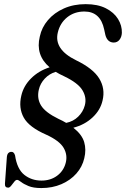

<svg xmlns="http://www.w3.org/2000/svg" viewBox="-20 -734 623 950"><path d="M184.5 196.5Q145 196.5 121 186.5Q97 176.5 84 166.2Q71 156 64.5 156Q57.5 156 50.2 165.8Q43 175.5 35.2 185Q27.5 194.5 20.5 194.5Q3 194.5 4.5 174.5L14 42Q16 20.5 32.5 17.5Q49 15 54.5 35Q64.5 102.5 100.2 131Q136 159.5 185.5 159.5Q230 159.5 262.2 135.8Q294.5 112 305 72.5Q315.5 33 295 -2.2Q274.5 -37.5 209 -67.5Q124 -104.5 97.5 -152.2Q71 -200 85.5 -261Q96.5 -309 133.8 -346.2Q171 -383.5 225.5 -401Q154.5 -461.5 177 -553.5Q186.5 -598.5 217.5 -634.8Q248.5 -671 296.2 -692.2Q344 -713.5 404 -713.5Q463.5 -713.5 503.8 -693Q544 -672.5 564 -640Q584 -607.5 583 -571.5Q582 -551 571.2 -537.2Q560.5 -523.5 542.5 -523.5Q511.5 -524 501.5 -560.5L495.5 -588Q477 -677 397.5 -677Q348 -677 312.5 -648.5Q277 -620 266 -573Q246 -490 356 -436Q441 -395 471.2 -345.2Q501.5 -295.5 487.5 -237Q477 -189.5 438 -153Q399 -116.5 343 -102Q385.5 -68.5 396.5 -31Q407.5 6.5 397 49Q387.5 91 358 124.5Q328.5 158 284 177.2Q239.5 196.5 184.5 196.5ZM269 -146Q290 -136.5 307.5 -126Q342.5 -133 366.8 -156.8Q391 -180.5 399.5 -212Q410 -250.5 388.2 -287Q366.5 -323.5 297.5 -356.5Q274.5 -367 255.5 -378.5Q224 -369 201.5 -345Q179 -321 172 -290Q162 -246.5 183.2 -212Q204.5 -177.5 269 -146Z"/></svg>

Font: Fraunces 72pt S050
Style: Italic
Weight: 400
Italic angle: -16°
Version: Version 1.000; ttfautohint (v1.8.3)